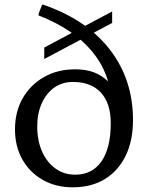

<svg xmlns="http://www.w3.org/2000/svg" viewBox="-20 -788 632 820"><path d="M291 12Q219 12 163 -19.5Q107 -51 75.5 -107Q44 -163 44 -235Q44 -311 77 -368.5Q110 -426 168 -459Q226 -492 301 -492Q346 -492 380 -479.5Q414 -467 444 -438H491V-262H453Q453 -347 411 -392.5Q369 -438 291 -438Q246 -438 212 -414Q178 -390 158.5 -347Q139 -304 139 -248Q139 -188 159.5 -141.5Q180 -95 216.5 -68.5Q253 -42 301 -42Q374 -42 413.5 -99Q453 -156 453 -262V-353Q453 -472 373.5 -568Q294 -664 145 -722V-730L160 -768H164Q349 -705 448.5 -577Q548 -449 548 -275Q548 -187 516.5 -122.5Q485 -58 427.5 -23Q370 12 291 12ZM169 -536V-585L459 -739V-690Z"/></svg>

Font: Platypi Light Light
Style: Regular
Weight: 300
Version: Version 1.200